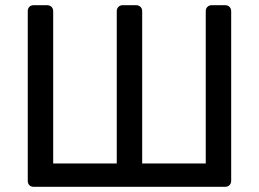

<svg xmlns="http://www.w3.org/2000/svg" viewBox="-20 -720 998 740"><path d="M110 0Q99 0 93 -6.5Q87 -13 87 -23V-677Q87 -687 93 -693.5Q99 -700 110 -700H161Q172 -700 178.5 -693.5Q185 -687 185 -677V-90H430V-677Q430 -687 436.5 -693.5Q443 -700 453 -700H504Q515 -700 521.5 -693.5Q528 -687 528 -677V-90H773V-677Q773 -687 779.5 -693.5Q786 -700 796 -700H847Q858 -700 864.5 -693.5Q871 -687 871 -677V-23Q871 -13 864.5 -6.5Q858 0 847 0Z"/></svg>

Font: RubikRegular
Style: Regular
Weight: 400
Designer: Hubert and Fischer
Foundry: Hubert and Fischer
Version: Version 2.300;gftools[0.9.30]